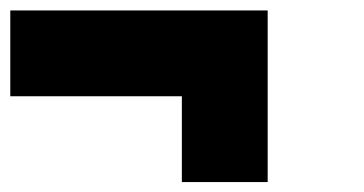

<svg xmlns="http://www.w3.org/2000/svg" viewBox="-20 -187 707 373"><path d="M333.3 166.7V0H0V-166.7H500V166.7Z"/></svg>

Font: 0xA000-Monochrome
Style: Monochrome
Weight: 400
Version: Version 0.1